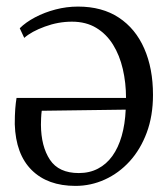

<svg xmlns="http://www.w3.org/2000/svg" viewBox="-20 -564 523 598"><path d="M215 15Q128.5 15 78.8 -34.2Q29 -83.5 26 -177Q26 -205.5 27.5 -224.8Q29 -244 31.5 -259H372.5Q372.5 -306 362.5 -349Q352.5 -392 332 -425Q311.5 -458 279.8 -477.2Q248 -496.5 204 -496.5Q161.5 -496.5 119.8 -481.2Q78 -466 55.5 -446L41.5 -476Q60 -494.5 89.2 -510Q118.5 -525.5 153 -534.5Q187.5 -543.5 223 -543.5Q298 -543.5 350 -509.2Q402 -475 429.2 -413Q456.5 -351 456.5 -268.5Q456.5 -203 437 -150.8Q417.5 -98.5 383.8 -61.5Q350 -24.5 306.5 -4.8Q263 15 215 15ZM225.5 -25Q259 -25 285.2 -38.8Q311.5 -52.5 330 -78.2Q348.5 -104 359 -140.5Q369.5 -177 371.5 -222.5L110 -219Q108.5 -208 108 -195.2Q107.5 -182.5 107.5 -175.5Q108 -108 135.5 -66.5Q163 -25 225.5 -25Z"/></svg>

Font: Merriweather 72pt Light
Style: Regular
Weight: 300
Version: Version 2.100